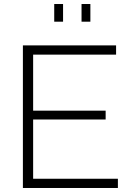

<svg xmlns="http://www.w3.org/2000/svg" viewBox="-20 -936 652 956"><path d="M250 -828V-916H294V-828ZM386 -828V-916H430V-828ZM567 -46V0H94V-710H558V-664H145V-385H506V-341H145V-46Z"/></svg>

Font: Oxford Sans
Style: Regular
Weight: 300
Designer: Matt McInerney, Pablo Impallari, Rodrigo Fuenzalida
Foundry: Matt McInerney, Pablo Impallari, Rodrigo Fuenzalida
Version: Version 3.000g; ttfautohint (v1.5) -l 8 -r 28 -G 28 -x 14 -D